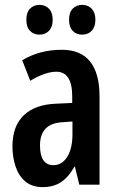

<svg xmlns="http://www.w3.org/2000/svg" viewBox="-20 -757 486 787"><path d="M233 -553Q311 -553 349.5 -504.5Q388 -456 388 -362V0H305L287 -74H285Q262 -32 231 -11Q200 10 155 10Q111 10 83.5 -13.5Q56 -37 43.5 -75.5Q31 -114 31 -157Q31 -240 77.5 -284.5Q124 -329 211 -332L276 -335V-362Q276 -463 211 -463Q166 -463 104 -426L71 -510Q143 -553 233 -553ZM236 -256Q144 -251 144 -161Q144 -80 199 -80Q234 -80 255.5 -114Q277 -148 277 -207V-259ZM88 -676Q88 -706 103 -721.5Q118 -737 142 -737Q166 -737 181 -721Q196 -705 196 -676Q196 -647 181 -631Q166 -615 142 -615Q118 -615 103 -630.5Q88 -646 88 -676ZM263 -676Q263 -706 278 -721.5Q293 -737 317 -737Q341 -737 356 -721Q371 -705 371 -676Q371 -647 356 -631Q341 -615 317 -615Q292 -615 277.5 -631Q263 -647 263 -676Z"/></svg>

Font: Noto Sans Thai Looped ExtraCondensed SemiBold
Style: Regular
Weight: 600
Width: 2
Designer: Sasikarn Vongin, Ben Mitchell
Foundry: The Fontpad Ltd
Version: Version 1.001; ttfautohint (v1.8.4.7-5d5b)